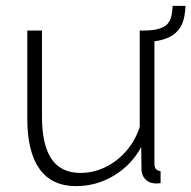

<svg xmlns="http://www.w3.org/2000/svg" viewBox="-20 -624 652 654"><path d="M73 -220V-520H123V-227Q123 -130 155.5 -82.5Q188 -35 254 -35Q298 -35 338.5 -54.5Q379 -74 410 -109.5Q441 -145 456 -192V-520H506V-66Q506 -54 511.5 -48Q517 -42 527 -41V0Q517 1 511.5 1Q506 1 502 0Q485 -2 474 -14.5Q463 -27 462 -45L461 -123Q427 -61 367.5 -25.5Q308 10 239 10Q157 10 115 -48Q73 -106 73 -220ZM470 -481 471 -520Q501 -520 521 -526Q541 -532 551 -543Q560 -554 563.5 -568.5Q567 -583 568 -604H612Q611 -586 608.5 -571Q606 -556 600.5 -543Q595 -530 584 -518Q574 -506 556.5 -497.5Q539 -489 516.5 -485Q494 -481 470 -481Z"/></svg>

Font: Raleway Thin Light
Style: Regular
Weight: 300
Version: Version 4.026